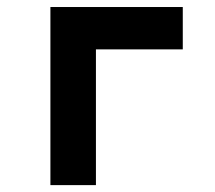

<svg xmlns="http://www.w3.org/2000/svg" viewBox="-20 -538 626 558"><path d="M126.5 0V-517.6H511.2V-394.5H258.8V0Z"/></svg>

Font: Cascadia Mono PL
Style: Bold
Weight: 700
Monospace: yes
Designer: Aaron Bell
Foundry: Saja Typeworks
Version: Version 2404.023; ttfautohint (v1.8.4)